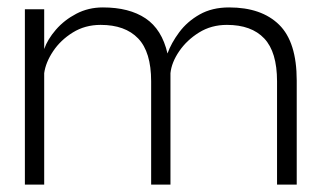

<svg xmlns="http://www.w3.org/2000/svg" viewBox="-20 -497 866 517"><path d="M47 0V-472H99V-365Q108 -391 130.5 -417Q153 -443 185.5 -460Q218 -477 257 -477Q328 -477 372 -447.5Q416 -418 431 -353Q441 -381 462.5 -410Q484 -439 517.5 -458Q551 -477 597 -477Q684 -477 731.5 -430.5Q779 -384 779 -280V0H726V-278Q726 -357 691.5 -393.5Q657 -430 591 -430Q549 -430 516 -409.5Q483 -389 462.5 -359Q442 -329 439 -300V0H387V-278Q387 -357 352 -393.5Q317 -430 251 -430Q209 -430 176 -409.5Q143 -389 123 -359Q103 -329 99 -300V0Z"/></svg>

Font: Lil Grotesk Light
Style: Regular
Weight: 300
Designer: Bastien Sozeau
Foundry: NBR — Bastien Sozeau
Version: Version 3.003; ttfautohint (v1.8.4.7-5d5b);gftools[0.9.33]